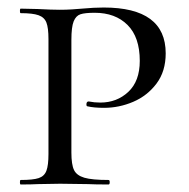

<svg xmlns="http://www.w3.org/2000/svg" viewBox="-20 -491 502 511"><path d="M269 -12Q272 -12 272 -6Q272 0 269 0Q233 0 214 -1L140 -2L81 -1Q64 0 35 0Q33 0 33 -6Q33 -12 35 -12Q68 -12 83 -17Q98 -22 103.5 -36.5Q109 -51 109 -81V-387Q109 -417 103.5 -431Q98 -445 82.5 -450.5Q67 -456 35 -456Q33 -456 33 -462Q33 -468 35 -468L80 -467Q118 -465 139 -465Q156 -465 171.5 -466Q187 -467 198 -468Q230 -471 256 -471Q421 -471 421 -349Q421 -301 396.5 -268.5Q372 -236 334.5 -220Q297 -204 257 -204Q230 -204 213 -208Q210 -208 210 -213Q210 -221 216 -221Q231 -218 247 -218Q291 -218 321.5 -246.5Q352 -275 352 -329Q352 -392 319.5 -424.5Q287 -457 232 -457Q206 -457 194 -453Q182 -449 176 -434Q170 -419 170 -385V-85Q170 -53 177 -38.5Q184 -24 204.5 -18Q225 -12 269 -12Z"/></svg>

Font: Cormorant Unicase
Style: Regular
Weight: 400
Designer: Christian Thalmann (Catharsis Fonts)
Foundry: Catharsis Fonts
Version: Version 4.000